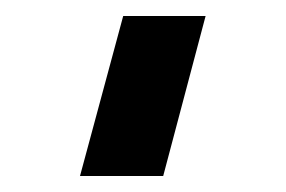

<svg xmlns="http://www.w3.org/2000/svg" viewBox="-20 -120 357 240"><path d="M134 -100H237L184 100H80Z"/></svg>

Font: Skate blade
Style: Regular
Weight: 400
Italic angle: -7°
Designer: Valerio Brotto (Silverblur_type)
Version: Version 2.001